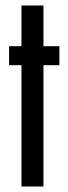

<svg xmlns="http://www.w3.org/2000/svg" viewBox="-20 -678 249 698"><path d="M58 0V-441H13V-510H58V-658H138V-510H196V-441H138V0Z"/></svg>

Font: Saira UltraCondensed SemiBold
Style: Regular
Weight: 600
Width: 1
Designer: Hector Gatti with collaboration of the Omnibus-Type team
Foundry: Omnibus-Type
Version: Version 1.101